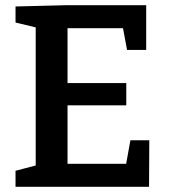

<svg xmlns="http://www.w3.org/2000/svg" viewBox="-20 -722 653 742"><path d="M484 -180H557L556 0H40V-62L135 -87L118 -62V-637L135 -612L40 -635V-697L239 -702H545V-529H471L452 -631L476 -613H221L241 -633V-381L221 -401H468V-315H221L241 -337V-69L221 -89H488L464 -69Z"/></svg>

Font: Bitter Thin SemiBold
Style: Regular
Weight: 600
Version: Version 2.002